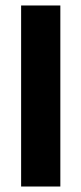

<svg xmlns="http://www.w3.org/2000/svg" viewBox="-20 -680 296 700"><path d="M57 0V-660H200V0Z"/></svg>

Font: Bricolage Grotesque 36pt SemiCondensed
Style: Bold
Weight: 700
Width: 4
Designer: Mathieu Triay
Foundry: Atelier Triay
Version: Version 1.001;gftools[0.9.33.dev8+g029e19f]